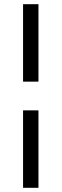

<svg xmlns="http://www.w3.org/2000/svg" viewBox="-20 -740 294 916"><path d="M163.5 -350.5V-720H90V-350.5ZM163.5 156V-213.5H90V156Z"/></svg>

Font: Vela Sans
Style: Regular
Weight: 400
Designer: Principal design: Mikhail Sharanda - project Manrope.
Design modification: Ravid Balaliev
Foundry: Mikhail Sharanda
Version: Version 1.001